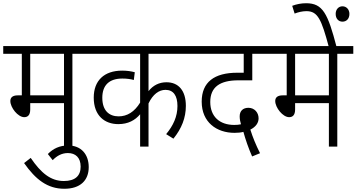

<svg xmlns="http://www.w3.org/2000/svg" viewBox="-20 -907 2206 1188"><path d="M428 -574H527V-622H0V-574H115V-317H90C56 -317 44 -302 44 -282C44 -241 91 -182 130 -182C152 -182 167 -195 167 -230V-269H376V0H428ZM376 -574V-317H167V-574Z M378 261C477 261 529 209 529 127C529 48 482 -7 402 -7C350 -7 309 12 276 46L306 84C333 56 364 40 400 40C447 40 479 68 479 124C479 181 445 213 375 213C294 213 234 164 170 70L129 102C200 203 273 261 378 261Z M1188 -574V-622H514V-574H847V-272C812 -215 767 -187 714 -187C655 -187 613 -223 613 -302C613 -380 656 -421 737 -421C764 -421 787 -418 808 -412L814 -460C792 -466 766 -470 736 -470C624 -470 560 -408 560 -303C560 -190 629 -139 712 -139C773 -139 816 -163 847 -200V0H899V-267C926 -324 964 -351 1004 -351C1053 -351 1078 -315 1078 -251C1078 -186 1052 -130 1008 -77L1053 -49C1104 -112 1130 -178 1130 -252C1130 -346 1085 -398 1010 -398C965 -398 927 -379 899 -343V-574Z M1540 61 1589 41C1563 -11 1544 -57 1529 -105C1563 -122 1580 -147 1580 -175C1580 -210 1555 -240 1517 -240C1483 -240 1463 -220 1463 -187C1463 -171 1466 -155 1471 -138C1458 -135 1444 -134 1429 -134C1339 -134 1281 -186 1281 -276C1281 -368 1340 -410 1455 -410H1541V-574H1647V-622H1174V-574H1488V-457H1448C1306 -457 1228 -399 1228 -278C1228 -150 1321 -85 1431 -85C1453 -85 1471 -87 1486 -91C1499 -44 1517 9 1540 61Z M2067 -574H2166V-622H1639V-574H1754V-317H1729C1695 -317 1683 -302 1683 -282C1683 -241 1730 -182 1769 -182C1791 -182 1806 -195 1806 -230V-269H2015V0H2067ZM2015 -574V-317H1806V-574Z M2015 -615H2063C2008 -825 1977 -887 1874 -887C1844 -887 1814 -881 1788 -871L1803 -823C1826 -832 1852 -838 1876 -838C1947 -838 1969 -786 2015 -615ZM2057 -821C2057 -791 2075 -773 2099 -773C2124 -773 2142 -791 2142 -821C2142 -848 2124 -868 2099 -868C2075 -868 2057 -849 2057 -821Z"/></svg>

Font: Noto Sans Devanagari SemiCondensed Light
Style: Regular
Weight: 300
Width: 4
Designer: Jelle Bosma - Monotype Design Team
Foundry: Monotype Imaging Inc.
Version: Version 2.004